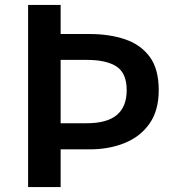

<svg xmlns="http://www.w3.org/2000/svg" viewBox="-20 -759 719 779"><path d="M94 0V-739H226V-621H343Q424 -621 487.5 -599.5Q551 -578 587.5 -528.5Q624 -479 624 -393Q624 -311 587 -258Q550 -205 486.5 -179Q423 -153 343 -153H226V0ZM226 -259H332Q414 -259 454 -292.5Q494 -326 494 -393Q494 -462 453 -489Q412 -516 332 -516H226Z"/></svg>

Font: Noto Sans TC SemiBold
Style: Regular
Weight: 600
Designer: Ryoko NISHIZUKA  (kana, bopomofo & ideographs); Paul D. Hunt (Latin, Greek & Cyrillic); Sandoll Communications , Soo-you
Foundry: Adobe
Version: Version 2.004-H2;hotconv 1.0.118;makeotfexe 2.5.65603